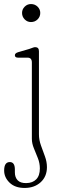

<svg xmlns="http://www.w3.org/2000/svg" viewBox="-30 -696 320 949"><path d="M123 -587Q105 -587 92 -600.2Q79 -613.5 79 -632Q79 -650 92 -663Q105 -676 123 -676Q142.5 -676 155.8 -663Q169 -650 169 -632Q169 -613.5 155.8 -600.2Q142.5 -587 123 -587ZM162.5 -32Q162.5 -4.5 172.5 23Q182.5 50.5 192.2 77.2Q202 104 202 130Q202 176.5 171 204.8Q140 233 91.5 233Q44.5 233 17.5 207Q-9.5 181 -9.5 147Q-9.5 105 18.5 105Q43.5 105 43.5 142V156Q43.5 180.5 57.2 195Q71 209.5 100 209Q131.5 208.5 149.2 190.2Q167 172 167 136.5Q167 110.5 157.2 85.8Q147.5 61 137.5 37Q127.5 13 127.5 -10V-387Q127.5 -411 106.5 -411H59.5Q43.5 -411 43.5 -423Q43.5 -433 59.5 -438L114.5 -454Q122 -456.5 130.5 -459.8Q139 -463 143.5 -463Q162.5 -463 162.5 -443Z"/></svg>

Font: Fraunces 9pt SuperSoft Thin
Style: Regular
Weight: 100
Version: Version 1.000;[b76b70a41]